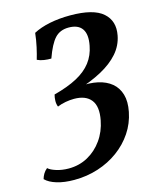

<svg xmlns="http://www.w3.org/2000/svg" viewBox="-168 -771 836 1027"><g transform="rotate(-15 249.5 -257.0)"><path d="M114.8 171Q59.9 171 18.8 158.5Q-22.4 146 -43.5 124.4Q-39.9 110.7 -32 97Q-24.1 83.2 -10.4 72.1Q2.8 84.8 34 94.5Q65.3 104.3 102 104.3Q160.2 104.3 208 78Q255.8 51.8 288.6 5.6Q321.5 -40.5 332.9 -100.2Q347.3 -174.3 318.2 -211.4Q289.1 -248.4 224.4 -248.4Q202 -248.4 177.4 -244Q152.7 -239.5 131.4 -230.6Q125.3 -245.3 125.6 -263.4Q125.9 -281.6 130.5 -297.8Q208 -318.1 259.3 -345.7Q310.7 -373.3 340.1 -411.6Q369.5 -449.9 379 -501.3Q390.9 -561.8 369.2 -593.1Q347.6 -624.3 295 -624.3Q247.2 -624.3 218.6 -593.3Q189.9 -562.2 163.5 -487.9Q144.8 -487.4 123.8 -490.5Q102.9 -493.6 86.3 -501.7Q94.8 -529.6 103.1 -567.1Q111.4 -604.5 115.5 -643.2Q153.5 -663.6 206 -674.3Q258.5 -685 319.8 -685Q448.3 -685 500.6 -638.9Q552.8 -592.9 537.8 -515.4Q527.8 -462.1 491.2 -420.2Q454.6 -378.3 394.5 -345.8Q334.4 -313.3 252.9 -288.3L268.8 -304.9Q326.4 -310.5 371.9 -300.5Q417.4 -290.4 447.5 -265.4Q477.6 -240.3 489.3 -200.3Q501.1 -160.3 490.1 -105Q478.1 -44 444.3 6.5Q410.5 57 360.3 93.7Q310.2 130.5 247.6 150.7Q184.9 171 114.8 171Z"/></g></svg>

Font: Vollkorn
Style: Italic
Weight: 400
Italic angle: -11°
Designer: Friedrich Althausen
Foundry: Friedrich Althausen
Version: Version 5.001